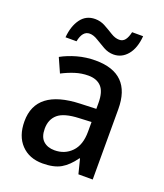

<svg xmlns="http://www.w3.org/2000/svg" viewBox="-138 -831 798 934"><g transform="rotate(20 261.0 -364.5)"><path d="M265 -549Q449 -549 449 -364V0H375L356 -75H353Q322 -31 286.5 -10.5Q251 10 192 10Q123 10 81.5 -33.5Q40 -77 40 -153Q40 -318 266 -326L348 -329V-360Q348 -417 324.5 -442.5Q301 -468 257 -468Q222 -468 189 -457.5Q156 -447 123 -430L90 -504Q126 -524 171 -536.5Q216 -549 265 -549ZM285 -258Q208 -255 176.5 -228Q145 -201 145 -153Q145 -110 167 -90Q189 -70 225 -70Q278 -70 313 -106Q348 -142 348 -211V-261ZM88 -605Q93 -664 120 -701Q147 -738 194 -738Q222 -738 246.5 -724.5Q271 -711 293.5 -697Q316 -683 337 -683Q356 -683 367 -697.5Q378 -712 384 -739H441Q436 -676 407 -641Q378 -606 335 -606Q308 -606 283 -620Q258 -634 235.5 -648Q213 -662 193 -662Q156 -662 145 -605Z"/></g></svg>

Font: Noto Sans Malayalam SemiCondensed Medium
Style: Regular
Weight: 500
Width: 4
Designer: Jelle Bosma - Monotype Design Team
Foundry: Monotype Imaging Inc.
Version: Version 2.104; ttfautohint (v1.8.4.7-5d5b)